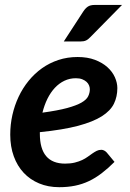

<svg xmlns="http://www.w3.org/2000/svg" viewBox="-20 -751 527 778"><path d="M287.5 -434Q262.5 -434 241 -423.8Q219.5 -413.5 202.2 -395Q185 -376.5 172.2 -350.8Q159.5 -325 152 -294.5Q214 -303 251.8 -313.2Q289.5 -323.5 310 -335.2Q330.5 -347 337.2 -360.8Q344 -374.5 344 -389.5Q344 -397 340.8 -405Q337.5 -413 330.8 -419.2Q324 -425.5 313.2 -429.8Q302.5 -434 287.5 -434ZM141.5 -209Q141.5 -88 244 -88Q266 -88 283 -92.2Q300 -96.5 312.8 -102.5Q325.5 -108.5 335.8 -116Q346 -123.5 354.8 -129.5Q363.5 -135.5 372 -139.8Q380.5 -144 390.5 -144Q396.5 -144 402.2 -141Q408 -138 412.5 -133L444 -95Q417.5 -68.5 392 -49Q366.5 -29.5 340 -17Q313.5 -4.5 284 1.5Q254.5 7.5 220 7.5Q175 7.5 138.5 -7.8Q102 -23 76 -50.8Q50 -78.5 35.8 -117.8Q21.5 -157 21.5 -205.5Q21.5 -246 30.2 -285Q39 -324 55.5 -359Q72 -394 96 -423.5Q120 -453 150.2 -474.5Q180.5 -496 216.8 -508Q253 -520 294.5 -520Q334.5 -520 364.8 -508.5Q395 -497 415.2 -478.8Q435.5 -460.5 445.5 -438Q455.5 -415.5 455.5 -394Q455.5 -359.5 441.8 -331Q428 -302.5 392.8 -280Q357.5 -257.5 296.5 -241.2Q235.5 -225 141.5 -215.5ZM474.5 -731 346 -600.5Q336.5 -590.5 328 -586.8Q319.5 -583 306.5 -583H238.5L317.5 -704.5Q326 -717.5 336 -724.2Q346 -731 364.5 -731Z"/></svg>

Font: Lato 2
Style: Bold Italic
Weight: 700
Italic angle: -7°
Designer: Lukasz Dziedzic with Adam Twardoch and Botio Nikoltchev
Foundry: tyPoland Lukasz Dziedzic
Version: Version 2.015; 2015-08-06; http://www.latofonts.com/